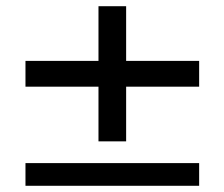

<svg xmlns="http://www.w3.org/2000/svg" viewBox="-20 -598 722 618"><path d="M621 -402V-319H386V-143H297V-319H62V-402H297V-578H386V-402ZM62 -73H621V0H62Z"/></svg>

Font: KoHo SemiBold
Style: Regular
Weight: 600
Designer: Cadson Demak & Katatrad Team
Foundry: Cadson Demak Co.,Ltd.
Version: Version 1.000; ttfautohint (v1.6)